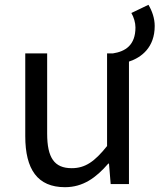

<svg xmlns="http://www.w3.org/2000/svg" viewBox="-20 -765 663 798"><path d="M526 -711C536 -694 543 -671 543 -651C543 -577 501 -551 449 -543H425V-158C373 -93 334 -66 278 -66C206 -66 176 -109 176 -210V-543H85V-199C85 -61 136 13 250 13C325 13 379 -26 430 -85H433L440 0H516V-509C568 -526 623 -568 623 -657C623 -689 612 -720 597 -745Z"/></svg>

Font: Noto Sans CJK JP Regular
Style: Regular
Weight: 400
Designer: Ryoko NISHIZUKA (kana & ideographs); Paul D. Hunt (Latin, Greek & Cyrillic); Wenlong ZHANG (bopomofo); Sandoll Communica
Foundry: Adobe Systems Incorporated
Version: Version 1.001;PS 1.001;hotconv 1.0.78;makeotf.lib2.5.61930